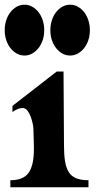

<svg xmlns="http://www.w3.org/2000/svg" viewBox="-23 -813 422 816"><path d="M247 -509 249 -193Q249 -155 253.5 -127.5Q258 -100 269 -82Q280 -64 300.5 -55.5Q321 -47 353 -47V-17H21V-47Q76 -47 98.5 -78.5Q121 -110 121 -178V-193L119 -266Q119 -273 116 -287.5Q113 -302 107.5 -317Q102 -332 93.5 -343Q85 -354 73 -354Q54 -354 30 -337V-363L218 -509ZM275 -793Q293 -793 308 -784.5Q323 -776 334.5 -761.5Q346 -747 352.5 -727Q359 -707 359 -685Q359 -662 352.5 -642.5Q346 -623 334.5 -608.5Q323 -594 308 -585.5Q293 -577 275 -577Q257 -577 242 -585.5Q227 -594 215.5 -608.5Q204 -623 197.5 -642.5Q191 -662 191 -685Q191 -707 197.5 -727Q204 -747 215.5 -761.5Q227 -776 242 -784.5Q257 -793 275 -793ZM81 -793Q99 -793 114 -784.5Q129 -776 140.5 -761.5Q152 -747 158.5 -727Q165 -707 165 -685Q165 -662 158.5 -642.5Q152 -623 140.5 -608.5Q129 -594 114 -585.5Q99 -577 81 -577Q63 -577 48 -585.5Q33 -594 21.5 -608.5Q10 -623 3.5 -642.5Q-3 -662 -3 -685Q-3 -707 3.5 -727Q10 -747 21.5 -761.5Q33 -776 48 -784.5Q63 -793 81 -793Z"/></svg>

Font: CatShop
Style: Regular
Weight: 400
Designer: Peter Wiegel
Foundry: Peter Wiegel
Version: Version 1.000 2009 initial release